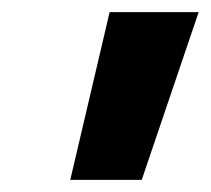

<svg xmlns="http://www.w3.org/2000/svg" viewBox="-20 -698 348 317"><path d="M308 -678 214 -401H96L161 -678Z"/></svg>

Font: Work Sans
Style: Bold Italic
Weight: 700
Italic angle: -13°
Designer: Wei Huang
Foundry: Wei Huang
Version: Version 2.010; ttfautohint (v1.8.3)